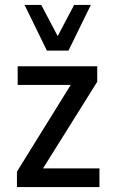

<svg xmlns="http://www.w3.org/2000/svg" viewBox="-20 -762 460 782"><path d="M49 0V-63L286 -445L288 -416H52V-492H376V-429L137 -47L135 -76H385V0ZM171 -556 80 -742H148L215 -615L282 -742H350L259 -556Z"/></svg>

Font: Nunito Sans 10pt Condensed SemiBold
Style: Regular
Weight: 600
Width: 3
Designer: Vernon Adams
Foundry: Vernon Adams
Version: Version 3.101;gftools[0.9.27]